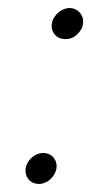

<svg xmlns="http://www.w3.org/2000/svg" viewBox="-20 -483 227 477"><path d="M44 -66C40 -44 55 -26 77 -26C97 -26 116 -43 120 -63C124 -85 109 -103 87 -103C68 -103 48 -87 44 -66ZM109 -426C105 -404 120 -386 141 -386H145C164 -386 179 -402 185 -417L186 -423C190 -444 174 -463 153 -463C133 -463 113 -446 109 -426Z"/></svg>

Font: Scribbler
Style: ExBdIta
Weight: 800
Designer: Mew Too
Foundry: Cannot Into Space Fonts
Version: Version 1.001